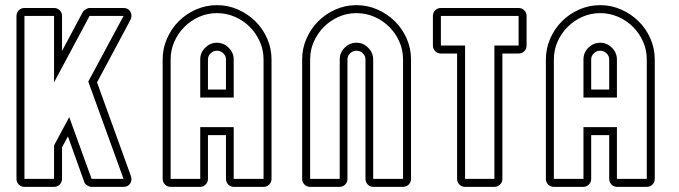

<svg xmlns="http://www.w3.org/2000/svg" viewBox="-20 -726 2640 746"><path d="M75 0Q62 0 53 -9Q44 -18 44 -31V-664Q44 -677 53 -686Q62 -695 75 -695H190Q203 -695 212 -686Q221 -677 221 -664V-528L301 -678Q304 -684 312.5 -689.5Q321 -695 328 -695H460Q478 -695 486.5 -680.5Q495 -666 487 -649L357 -406L489 -41Q494 -25 485.5 -12.5Q477 0 460 0H336Q328 0 318.5 -6Q309 -12 307 -20L244 -196L221 -154V-31Q221 -18 212 -9Q203 0 190 0ZM190 -31V-161L249 -271L336 -31H460L323 -409L460 -664H328L190 -406V-664H75V-31Z M858 -201H788V-31Q788 -18 779 -9Q770 0 758 0H643Q630 0 621 -9Q612 -18 612 -31V-495Q612 -538 629 -576.5Q646 -615 674.5 -643.5Q703 -672 741.5 -689Q780 -706 823 -706Q866 -706 904.5 -689Q943 -672 972 -643.5Q1001 -615 1018 -576.5Q1035 -538 1035 -495V-31Q1035 -18 1026 -9Q1017 0 1004 0H888Q876 0 867 -9Q858 -18 858 -31ZM858 -378V-495Q858 -509 847.5 -519Q837 -529 823 -529Q809 -529 798.5 -519Q788 -509 788 -495V-378ZM758 -347V-495Q758 -522 777.5 -541Q797 -560 823 -560Q849 -560 868.5 -540.5Q888 -521 888 -495V-347ZM888 -31H1004V-495Q1004 -532 989.5 -564.5Q975 -597 950.5 -621.5Q926 -646 893 -660.5Q860 -675 823 -675Q786 -675 753.5 -660.5Q721 -646 696.5 -621.5Q672 -597 657.5 -564.5Q643 -532 643 -495V-31H758V-232H888Z M1400 -495Q1400 -509 1389.5 -519Q1379 -529 1365 -529Q1351 -529 1340.5 -519Q1330 -509 1330 -495V-31Q1330 -18 1321 -9Q1312 0 1300 0H1185Q1172 0 1163 -9Q1154 -18 1154 -31V-495Q1154 -538 1171 -576.5Q1188 -615 1216.5 -643.5Q1245 -672 1283.5 -689Q1322 -706 1365 -706Q1408 -706 1446.5 -689Q1485 -672 1514 -643.5Q1543 -615 1560 -576.5Q1577 -538 1577 -495V-31Q1577 -18 1568 -9Q1559 0 1546 0H1430Q1418 0 1409 -9Q1400 -18 1400 -31ZM1430 -31H1546V-495Q1546 -532 1531.5 -564.5Q1517 -597 1492.5 -621.5Q1468 -646 1435 -660.5Q1402 -675 1365 -675Q1328 -675 1295.5 -660.5Q1263 -646 1238.5 -621.5Q1214 -597 1199.5 -564.5Q1185 -532 1185 -495V-31H1300V-495Q1300 -522 1319.5 -541Q1339 -560 1365 -560Q1391 -560 1410.5 -540.5Q1430 -521 1430 -495Z M1932 -518V-31Q1932 -18 1923 -9Q1914 0 1901 0H1787Q1774 0 1765 -9Q1756 -18 1756 -31V-518H1693Q1680 -518 1671 -527Q1662 -536 1662 -549V-664Q1662 -677 1671 -686Q1680 -695 1693 -695H1995Q2008 -695 2017 -686Q2026 -677 2026 -664V-549Q2026 -536 2017 -527Q2008 -518 1995 -518ZM1995 -549V-664H1693V-549H1787V-31H1901V-549Z M2347 -201H2277V-31Q2277 -18 2268 -9Q2259 0 2247 0H2132Q2119 0 2110 -9Q2101 -18 2101 -31V-495Q2101 -538 2118 -576.5Q2135 -615 2163.5 -643.5Q2192 -672 2230.5 -689Q2269 -706 2312 -706Q2355 -706 2393.5 -689Q2432 -672 2461 -643.5Q2490 -615 2507 -576.5Q2524 -538 2524 -495V-31Q2524 -18 2515 -9Q2506 0 2493 0H2377Q2365 0 2356 -9Q2347 -18 2347 -31ZM2347 -378V-495Q2347 -509 2336.5 -519Q2326 -529 2312 -529Q2298 -529 2287.5 -519Q2277 -509 2277 -495V-378ZM2247 -347V-495Q2247 -522 2266.5 -541Q2286 -560 2312 -560Q2338 -560 2357.5 -540.5Q2377 -521 2377 -495V-347ZM2377 -31H2493V-495Q2493 -532 2478.5 -564.5Q2464 -597 2439.5 -621.5Q2415 -646 2382 -660.5Q2349 -675 2312 -675Q2275 -675 2242.5 -660.5Q2210 -646 2185.5 -621.5Q2161 -597 2146.5 -564.5Q2132 -532 2132 -495V-31H2247V-232H2377Z"/></svg>

Font: Lichte PostBus
Style: Regular
Weight: 400
Designer: Peter Wiegel
Version: Version 1.001